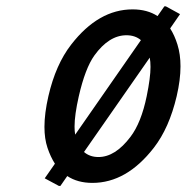

<svg xmlns="http://www.w3.org/2000/svg" viewBox="-20 -577 599 616"><path d="M173.8 19.5H168.9L123.5 -4.9L156.2 -51.8Q142.1 -73.7 132.3 -103Q122.6 -131.8 122.6 -169.9Q122.6 -213.4 135.3 -268.6Q158.7 -370.1 208.5 -434.1Q295.9 -546.9 405.3 -546.9Q452.6 -546.9 485.4 -525.4L507.3 -556.6H512.2L557.6 -531.7L525.9 -485.8Q540 -463.9 549.3 -434.1Q559.1 -402.8 559.1 -364.3Q559.1 -320.8 546.9 -268.6Q522.9 -166.5 473.6 -103Q386.2 9.8 276.4 9.8Q229 9.8 195.8 -12.2ZM432.1 -448.2Q413.6 -463.9 385.7 -463.9Q329.6 -463.9 282.7 -398.9Q253.4 -357.9 232.9 -268.6Q219.2 -208.5 219.2 -170.9Q219.2 -156.2 221.2 -145ZM460.4 -392.1 249.5 -89.4Q268.1 -73.2 295.9 -73.2Q349.6 -73.2 398.4 -137.7Q433.1 -183.1 450.7 -268.6Q462.9 -328.1 462.9 -362.3Q462.9 -379.4 460.4 -392.1Z"/></svg>

Font: Nova Script
Style: Regular
Weight: 400
Italic angle: -13°
Version: Version 2.001